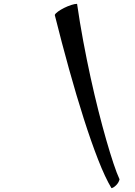

<svg xmlns="http://www.w3.org/2000/svg" viewBox="-20 -821 700 999"><path d="M265 -743Q268 -751 282 -761Q296 -771 314 -780Q332 -789 350.5 -795Q369 -801 381 -801Q395 -704 413 -607.5Q431 -511 451 -419.5Q471 -328 492 -245Q513 -162 533 -92.5Q553 -23 570.5 29.5Q588 82 602 112Q598 129 584.5 142.5Q571 156 560 158Q527 103 490.5 9.5Q454 -84 416 -203Q378 -322 339.5 -460.5Q301 -599 265 -743Z"/></svg>

Font: Kaushan Script
Style: Regular
Weight: 400
Designer: Pablo Impallari
Foundry: Pablo Impallari
Version: Version 1.002